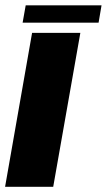

<svg xmlns="http://www.w3.org/2000/svg" viewBox="-42 -716 410 736"><path d="M-22.5 0 81 -590H266L162 0ZM44.7 -629 56.5 -695.5H347.2L335.9 -629Z"/></svg>

Font: Anybody ExtraBold
Style: Italic
Weight: 800
Italic angle: -10°
Designer: Tyler Finck
Foundry: Etcetera Type Company
Version: Version 1.010; ttfautohint (v1.8.3) -l 8 -r 50 -G 200 -x 14 